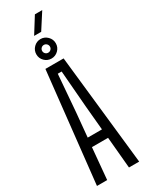

<svg xmlns="http://www.w3.org/2000/svg" viewBox="-286 -1169 922 1208"><g transform="rotate(-30 174.5 -565.0)"><path d="M21.1 0 108.3 -800H240.5L327.7 0H253.6L233 -227.4H115.8L95.2 0ZM122.7 -292.6H226.2L210.2 -467.7L188.6 -734.8H160.6L139.1 -467.3ZM175 -837Q146.1 -837 125.3 -857.6Q104.6 -878.1 104.6 -907.5Q104.6 -936.4 125.3 -957.3Q146.1 -978.3 175 -978.3Q204 -978.3 224.9 -957.3Q245.8 -936.4 245.8 -907.5Q245.8 -878.1 224.9 -857.6Q204 -837 175 -837ZM174.9 -879.4Q186.8 -879.4 195.1 -887.6Q203.4 -895.9 203.4 -907.3Q203.4 -919.2 195.1 -927.5Q186.8 -935.8 174.9 -935.8Q163.5 -935.8 155.2 -927.5Q147 -919.2 147 -907.3Q147 -895.9 155.2 -887.6Q163.5 -879.4 174.9 -879.4ZM150.7 -1015.3 222.7 -1130.5H276.1L202 -1015.3Z"/></g></svg>

Font: Big Shoulders Thin
Style: Regular
Weight: 100
Designer: Patric King
Foundry: XO Type Co
Version: Version 2.002